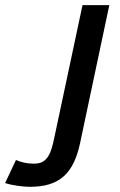

<svg xmlns="http://www.w3.org/2000/svg" viewBox="-184 -532 467 745"><path d="M127 22Q117.7 66.4 102.3 98.6Q86.9 130.9 63.5 151.9Q40 172.9 7.6 182.9Q-24.9 192.9 -68.8 192.9Q-77.6 192.9 -89.4 191.9Q-101.1 190.9 -113.8 189.2Q-126.5 187.5 -139.6 184.8Q-152.8 182.1 -164.1 178.2L-122.1 88.9Q-106.4 95.7 -89.4 99.4Q-72.3 103 -51.8 103Q-33.2 103 -20.5 96.7Q-7.8 90.3 1.2 77.1Q10.3 64 16.4 43.9Q22.5 23.9 27.8 -2.9L136.2 -512.2H240.2Z"/></svg>

Font: Clear Sans Medium
Style: Italic
Weight: 500
Italic angle: -12°
Foundry: Intel Corporation
Version: Version 1.00